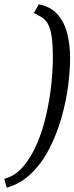

<svg xmlns="http://www.w3.org/2000/svg" viewBox="-106 -719 345 890"><path d="M-86 110Q-36 97 1.5 53Q39 9 65.5 -53Q92 -115 108 -185.5Q124 -256 131.5 -325Q139 -394 139 -449Q139 -512 133.5 -549Q128 -586 117 -606.5Q106 -627 89.5 -637.5Q73 -648 51 -659L74 -699Q130 -688 161.5 -651.5Q193 -615 206 -562.5Q219 -510 219 -450Q219 -394 210 -323Q201 -252 180 -177Q159 -102 125 -34.5Q91 33 41.5 82.5Q-8 132 -75 151Z"/></svg>

Font: Faustina VF Beta
Style: Italic
Weight: 400
Italic angle: -8°
Designer: Alfonso Garcia
Foundry: Omnibus-Type
Version: Version 1.006